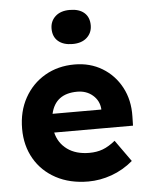

<svg xmlns="http://www.w3.org/2000/svg" viewBox="-56 -843 697 898"><g transform="rotate(-5 293.0 -393.5)"><path d="M323 10Q236 10 171 -25Q106 -60 70.5 -121.5Q35 -183 35 -262Q35 -344 70 -407Q105 -470 166 -505.5Q227 -541 305 -541Q378 -541 435 -506.5Q492 -472 524 -412Q556 -352 554 -275L553 -232H183Q195 -182 235.5 -152.5Q276 -123 339 -123Q374 -123 402 -133.5Q430 -144 461 -169L533 -68Q487 -29 432.5 -9.5Q378 10 323 10ZM307 -413Q204 -413 183 -320H412V-323Q409 -362 379.5 -387.5Q350 -413 307 -413ZM305 -637Q262 -637 237.5 -658Q213 -679 213 -717Q213 -752 237.5 -774.5Q262 -797 305 -797Q349 -797 373 -776Q397 -755 397 -717Q397 -682 372.5 -659.5Q348 -637 305 -637Z"/></g></svg>

Font: Readex Pro bold
Style: Bold
Weight: 700
Designer: Bonnie Shaver-Troup, Thomas Jockin
Foundry: Lexend
Version: Version 1.200; ttfautohint (v1.8.3)